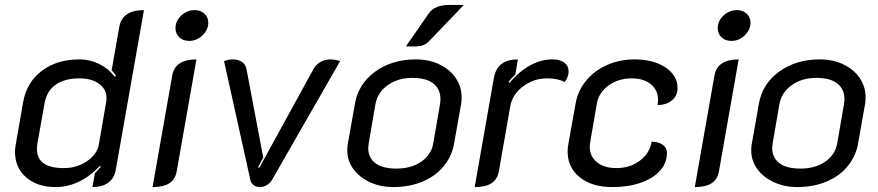

<svg xmlns="http://www.w3.org/2000/svg" viewBox="-20 -750 3561 779"><path d="M41 -133Q41 -149 44 -165L74 -336Q88 -416 149.5 -462.5Q211 -509 302 -509Q345 -509 382.5 -490.5Q420 -472 446 -438L450 -443Q440 -458 433 -465L464 -641Q476 -709 564 -709L450 -62Q444 -27 419.5 -9Q395 9 355 9L365 -47L389 -73L386 -77Q303 9 206 9Q131 9 86 -30.5Q41 -70 41 -133ZM381 -164 411 -337Q412 -342 412 -352Q412 -388 382 -410Q352 -432 302 -432Q242 -432 206 -406.5Q170 -381 161 -332L132 -169Q130 -161 130 -145Q130 -68 239 -68Q292 -68 333 -96Q374 -124 381 -164Z M692 -636Q692 -665 715.5 -687Q739 -709 770 -709Q794 -709 809.5 -694.5Q825 -680 825 -658Q825 -629 801.5 -606.5Q778 -584 748 -584Q723 -584 707.5 -598.5Q692 -613 692 -636ZM679 -445Q691 -509 777 -509L697 -55Q691 -22 667 -6.5Q643 9 599 9Z M996 -19 889 -502Q907 -509 924 -509Q947 -509 961.5 -499Q976 -489 980 -470L1048 -111L1027 -71L1032 -69L1252 -470Q1262 -488 1280 -498.5Q1298 -509 1320 -509Q1329 -509 1341 -507Q1353 -505 1360 -502L1083 -19Q1076 -7 1062.5 1Q1049 9 1035 9Q1020 9 1009.5 1.5Q999 -6 996 -19Z M1389 -140Q1389 -156 1391 -165L1420 -329Q1434 -410 1502.5 -459.5Q1571 -509 1667 -509Q1722 -509 1764.5 -488Q1807 -467 1830 -432Q1853 -397 1853 -355Q1853 -338 1851 -329L1822 -165Q1813 -116 1780.5 -76Q1748 -36 1695 -13.5Q1642 9 1575 9Q1525 9 1482.5 -10Q1440 -29 1414.5 -63Q1389 -97 1389 -140ZM1738 -169 1765 -326Q1767 -340 1767 -348Q1767 -388 1738.5 -411Q1710 -434 1653 -434Q1594 -434 1552.5 -404Q1511 -374 1503 -326L1476 -169Q1474 -155 1474 -149Q1474 -111 1502.5 -88.5Q1531 -66 1589 -66Q1648 -66 1689 -94Q1730 -122 1738 -169ZM1720 -696Q1744 -730 1803 -730H1862L1720 -582Q1706 -568 1688.5 -564Q1671 -560 1627 -562Z M2050 -317 2004 -55Q1998 -22 1974 -6.5Q1950 9 1906 9L1984 -435Q1998 -509 2081 -509L2071 -448Q2058 -436 2043 -418L2047 -414Q2129 -509 2222 -509Q2252 -509 2269.5 -496Q2287 -483 2287 -460Q2287 -438 2271 -417Q2244 -432 2200 -432Q2145 -432 2101.5 -399Q2058 -366 2050 -317Z M2283 -136Q2283 -151 2286 -166L2315 -328Q2324 -381 2357.5 -422Q2391 -463 2442.5 -486Q2494 -509 2554 -509Q2631 -509 2680 -476.5Q2729 -444 2729 -392Q2729 -362 2706.5 -343Q2684 -324 2648 -324Q2650 -338 2650 -344Q2650 -384 2621 -408Q2592 -432 2543 -432Q2488 -432 2448 -402.5Q2408 -373 2401 -326L2374 -170Q2373 -164 2373 -153Q2373 -115 2402.5 -91.5Q2432 -68 2481 -68Q2536 -68 2576 -98Q2616 -128 2624 -175Q2652 -175 2669 -162.5Q2686 -150 2686 -130Q2686 -89 2658 -57.5Q2630 -26 2579.5 -8.5Q2529 9 2465 9Q2382 9 2332.5 -30.5Q2283 -70 2283 -136Z M2892 -636Q2892 -665 2915.5 -687Q2939 -709 2970 -709Q2994 -709 3009.5 -694.5Q3025 -680 3025 -658Q3025 -629 3001.5 -606.5Q2978 -584 2948 -584Q2923 -584 2907.5 -598.5Q2892 -613 2892 -636ZM2879 -445Q2891 -509 2977 -509L2897 -55Q2891 -22 2867 -6.5Q2843 9 2799 9Z M3028 -140Q3028 -156 3030 -165L3059 -329Q3073 -410 3141.5 -459.5Q3210 -509 3306 -509Q3361 -509 3403.5 -488Q3446 -467 3469 -432Q3492 -397 3492 -355Q3492 -338 3490 -329L3461 -165Q3452 -116 3419.5 -76Q3387 -36 3334 -13.5Q3281 9 3214 9Q3164 9 3121.5 -10Q3079 -29 3053.5 -63Q3028 -97 3028 -140ZM3377 -169 3404 -326Q3406 -340 3406 -348Q3406 -388 3377.5 -411Q3349 -434 3292 -434Q3233 -434 3191.5 -404Q3150 -374 3142 -326L3115 -169Q3113 -155 3113 -149Q3113 -111 3141.5 -88.5Q3170 -66 3228 -66Q3287 -66 3328 -94Q3369 -122 3377 -169Z"/></svg>

Font: K2D
Style: Italic
Weight: 400
Italic angle: -10°
Designer: Katatrad Aksorn Co.,Ltd.
Foundry: Cadson Demak Co.,Ltd.
Version: Version 1.000; ttfautohint (v1.6)